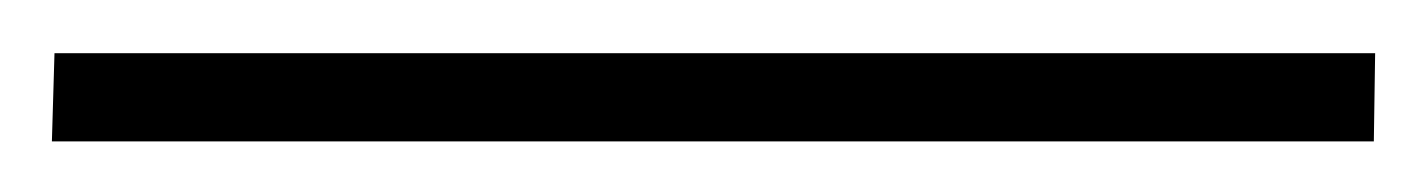

<svg xmlns="http://www.w3.org/2000/svg" viewBox="-25 24 550 74"><path d="M505 44.5 504.5 78.5H-5L-4 44.5Z"/></svg>

Font: Merriweather 72pt Light
Style: Regular
Weight: 300
Version: Version 2.100